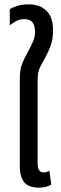

<svg xmlns="http://www.w3.org/2000/svg" viewBox="-20 -853 281 883"><path d="M158 10Q133 10 113 1.5Q93 -7 82 -29.5Q71 -52 71 -92V-486Q71 -514 74 -531.5Q77 -549 84.5 -566.5Q92 -584 106 -610Q123 -642 132 -662Q141 -682 141 -707Q141 -736 129 -750.5Q117 -765 91 -765Q70 -765 53.5 -755.5Q37 -746 25 -737V-810Q35 -818 58 -825.5Q81 -833 112 -833Q163 -833 193.5 -803.5Q224 -774 224 -714Q224 -674 213.5 -644.5Q203 -615 189 -590Q177 -568 169 -553.5Q161 -539 157 -524Q153 -509 153 -484V-103Q153 -80 160 -70Q167 -60 180 -60Q187 -60 194 -62Q201 -64 207 -67L216 -4Q203 4 188 7Q173 10 158 10Z"/></svg>

Font: Noto Sans Thai ExtraCondensed
Style: Regular
Weight: 400
Width: 2
Designer: Monotype Design Team
Foundry: Monotype Imaging Inc.
Version: Version 2.002